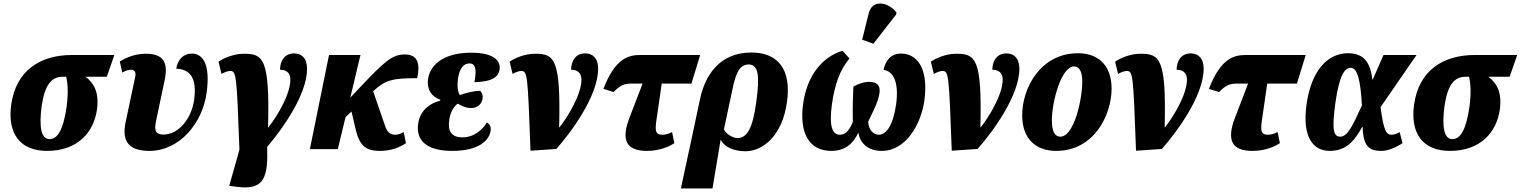

<svg xmlns="http://www.w3.org/2000/svg" viewBox="-20 -849 8657 1093"><path d="M248 10C424 10 514 -98 532 -225C546 -327 512 -378 467 -412H588L631 -536H390C208 -536 71 -447 44 -254C21 -90 93 10 248 10ZM262 -57C213 -57 202 -129 217 -245C235 -369 275 -412 337 -412H357C364 -380 371 -331 359 -240C340 -108 307 -57 262 -57Z M831 10C1001 10 1132 -147 1156 -319C1180 -490 1130 -544 1073 -544C1024 -544 993 -512 983 -458C1053 -455 1104 -417 1085 -279C1069 -172 997 -83 910 -83C859 -83 859 -115 869 -163L918 -396C941 -506 898 -543 810 -543C763 -543 712 -530 662 -499L676 -436C699 -449 712 -452 726 -452C751 -452 754 -431 750 -413L695 -153C674 -52 705 10 831 10Z M1332 215C1488 235 1506 155 1501 -13C1585 -111 1728 -309 1728 -458C1728 -519 1696 -545 1655 -545C1601 -545 1575 -505 1574 -452C1606 -452 1633 -438 1633 -395C1633 -314 1560 -190 1508 -124H1506C1516 -518 1478 -543 1368 -543C1311 -543 1255 -519 1224 -498L1241 -428C1257 -438 1279 -445 1289 -445C1326 -445 1327 -428 1343 3L1285 209Z M1744 0H1903L1947 -182L1981 -214L2000 -132C2023 -24 2056 10 2142 10C2211 10 2258 -12 2291 -34L2278 -97C2259 -86 2242 -82 2230 -82C2198 -82 2184 -99 2172 -133L2104 -330L2106 -331C2175 -395 2217 -404 2355 -404C2372 -483 2361 -539 2284 -539C2214 -539 2172 -503 2023 -345L1974 -293L2032 -536H1853Z M2554 10C2706 10 2764 -49 2773 -104C2777 -129 2765 -145 2751 -152C2734 -120 2685 -67 2613 -67C2549 -67 2527 -103 2538 -170C2546 -220 2569 -247 2586 -259C2607 -247 2631 -234 2661 -234C2699 -234 2722 -256 2727 -287C2730 -305 2725 -322 2713 -332C2678 -332 2628 -319 2598 -308C2586 -324 2581 -360 2588 -407C2597 -458 2618 -488 2652 -488C2688 -488 2694 -453 2681 -381C2788 -384 2817 -414 2824 -452C2831 -500 2796 -549 2662 -549C2523 -549 2432 -493 2417 -401C2408 -338 2438 -298 2487 -281L2486 -276C2423 -260 2372 -218 2361 -148C2345 -50 2408 10 2554 10Z M2881 -498 2898 -428C2914 -438 2936 -445 2946 -445C2983 -445 2984 -428 3000 9L3147 -1C3229 -93 3385 -302 3385 -458C3385 -519 3353 -545 3312 -545C3258 -545 3232 -505 3231 -452C3263 -452 3290 -438 3290 -395C3290 -314 3217 -190 3165 -124H3163C3173 -518 3135 -543 3025 -543C2968 -543 2912 -519 2881 -498Z M3663 10C3740 10 3795 -18 3819 -34L3806 -97C3787 -88 3771 -82 3750 -82C3709 -82 3709 -109 3717 -166L3747 -373H3916L3966 -536H3627C3561 -536 3483 -521 3415 -343L3473 -325C3511 -365 3538 -373 3570 -373H3638L3565 -183C3513 -51 3545 10 3663 10Z M3965 -285 3922 -82 3856 224H4036L4082 -52H4084C4103 -12 4158 12 4224 12C4324 12 4434 -78 4460 -268C4486 -452 4411 -550 4257 -550C4070 -550 3992 -412 3965 -285ZM4178 -63C4149 -63 4111 -90 4101 -112L4151 -347C4168 -429 4190 -482 4241 -482C4298 -482 4306 -417 4285 -267C4265 -119 4233 -63 4178 -63Z M4952 -600 5082 -767 5083 -779C5038 -836 4945 -857 4925 -772L4888 -623ZM4552 -259C4530 -98 4581 10 4713 10C4793 10 4839 -34 4866 -94C4877 -34 4919 10 5000 10C5138 10 5223 -143 5242 -275C5268 -467 5196 -544 5110 -544C5051 -544 5021 -505 5010 -451C5061 -445 5100 -389 5081 -253C5064 -136 5026 -82 4982 -82C4953 -82 4925 -108 4922 -156C4964 -242 4977 -270 4985 -309C4997 -364 4970 -383 4928 -383C4897 -383 4864 -371 4838 -356C4836 -315 4833 -240 4835 -156C4820 -117 4798 -82 4762 -82C4709 -82 4702 -151 4716 -256C4732 -368 4761 -452 4816 -516L4776 -560C4650 -521 4573 -407 4552 -259Z M5279 -498 5296 -428C5312 -438 5334 -445 5344 -445C5381 -445 5382 -428 5398 9L5545 -1C5627 -93 5783 -302 5783 -458C5783 -519 5751 -545 5710 -545C5656 -545 5630 -505 5629 -452C5661 -452 5688 -438 5688 -395C5688 -314 5615 -190 5563 -124H5561C5571 -518 5533 -543 5423 -543C5366 -543 5310 -519 5279 -498Z M5993 10C6210 10 6308 -197 6308 -344C6308 -487 6222 -546 6117 -546C5902 -546 5799 -346 5799 -193C5799 -57 5878 10 5993 10ZM6016 -71C5986 -71 5968 -99 5968 -163C5968 -274 6023 -471 6094 -471C6123 -471 6141 -445 6141 -383C6141 -285 6095 -71 6016 -71Z M6328 -498 6345 -428C6361 -438 6383 -445 6393 -445C6430 -445 6431 -428 6447 9L6594 -1C6676 -93 6832 -302 6832 -458C6832 -519 6800 -545 6759 -545C6705 -545 6679 -505 6678 -452C6710 -452 6737 -438 6737 -395C6737 -314 6664 -190 6612 -124H6610C6620 -518 6582 -543 6472 -543C6415 -543 6359 -519 6328 -498Z M7110 10C7187 10 7242 -18 7266 -34L7253 -97C7234 -88 7218 -82 7197 -82C7156 -82 7156 -109 7164 -166L7194 -373H7363L7413 -536H7074C7008 -536 6930 -521 6862 -343L6920 -325C6958 -365 6985 -373 7017 -373H7085L7012 -183C6960 -51 6992 10 7110 10Z M7550 10C7645 10 7693 -50 7734 -126H7737C7740 -16 7775 10 7842 10C7880 10 7923 -7 7964 -34L7948 -97C7926 -85 7913 -82 7901 -82C7874 -82 7857 -100 7839 -239L8044 -536H7856L7795 -397H7792C7780 -511 7729 -546 7653 -546C7541 -546 7446 -452 7418 -257C7391 -65 7457 10 7550 10ZM7610 -71C7573 -71 7560 -104 7582 -264C7604 -418 7634 -463 7669 -463C7708 -463 7725 -392 7733 -249C7681 -134 7651 -71 7610 -71Z M8234 10C8410 10 8500 -98 8518 -225C8532 -327 8498 -378 8453 -412H8574L8617 -536H8376C8194 -536 8057 -447 8030 -254C8007 -90 8079 10 8234 10ZM8248 -57C8199 -57 8188 -129 8203 -245C8221 -369 8261 -412 8323 -412H8343C8350 -380 8357 -331 8345 -240C8326 -108 8293 -57 8248 -57Z"/></svg>

Font: Noto Serif Condensed Black
Style: Italic
Weight: 900
Width: 3
Italic angle: -12°
Designer: Monotype Design Team
Foundry: Monotype Imaging Inc.
Version: Version 2.013